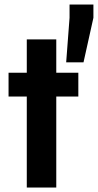

<svg xmlns="http://www.w3.org/2000/svg" viewBox="-20 -833 435 853"><path d="M99 0V-404H18V-510H99V-658H230V-510H328V-404H230V0ZM274 -556 289 -754V-813H395V-754L351 -556Z"/></svg>

Font: Saira Semi Condensed SemiBold
Style: Regular
Weight: 600
Width: 4
Designer: Hector Gatti with collaboration of the Omnibus-Type team
Foundry: Omnibus-Type
Version: Version 1.001; ttfautohint (v1.8)